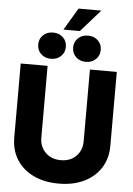

<svg xmlns="http://www.w3.org/2000/svg" viewBox="-69 -1157 843 1220"><g transform="rotate(5 352.5 -547.5)"><path d="M352.5 11.7Q259.3 11.7 190.4 -21.7Q121.6 -55.2 83.7 -115.2Q45.9 -175.3 45.9 -255.9V-727.5H217.3V-270Q217.3 -212.9 254.6 -175.3Q292 -137.7 352.5 -137.7Q413.1 -137.7 450.2 -175Q487.3 -212.4 487.3 -270V-727.5H658.7V-255.9Q658.7 -175.8 620.6 -115.5Q582.5 -55.2 513.7 -21.7Q444.8 11.7 352.5 11.7ZM233.9 -773.9Q195.8 -773.9 170.9 -797.6Q146 -821.3 146 -857.9Q146 -894 170.9 -917.7Q195.8 -941.4 233.9 -941.4Q272.5 -941.4 297.4 -917.7Q322.3 -894 322.3 -857.9Q322.3 -821.3 297.4 -797.6Q272.5 -773.9 233.9 -773.9ZM456.5 -773.9Q418.5 -773.9 393.6 -797.6Q368.7 -821.3 368.7 -857.9Q368.7 -894 393.6 -917.7Q418.5 -941.4 456.5 -941.4Q495.1 -941.4 520 -917.7Q544.9 -894 544.9 -857.9Q544.9 -821.3 520 -797.6Q495.1 -773.9 456.5 -773.9ZM297.4 -965.8 381.3 -1106.9H526.9L402.3 -965.8Z"/></g></svg>

Font: Inter Display ExtraBold
Style: Regular
Weight: 800
Designer: Rasmus Andersson
Foundry: rsms
Version: Version 4.000;git-a52131595